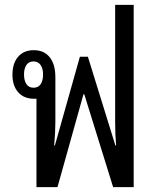

<svg xmlns="http://www.w3.org/2000/svg" viewBox="-20 -764 641 784"><path d="M128.9 0V-360.8H118.2Q78.1 -360.8 54.4 -387.2Q30.8 -413.6 30.8 -459Q30.8 -505.4 54 -532.2Q77.1 -559.1 118.2 -559.1Q160.2 -559.1 183.1 -530Q206.1 -501 206.1 -449.2V-265.1Q206.1 -225.1 201.2 -169.9H204.1L306.2 -532.2H338.9L451.2 -169.9H454.1Q450.2 -214.4 450.2 -265.1V-744.1H525.9V0H441.9L324.2 -378.9H320.8L214.8 0ZM117.2 -405.8Q136.2 -405.8 146 -420.2Q155.8 -434.6 155.8 -460Q155.8 -483.9 145.8 -498.5Q135.7 -513.2 117.2 -513.2Q97.7 -513.2 87.9 -498.8Q78.1 -484.4 78.1 -460Q78.1 -435.1 87.9 -420.4Q97.7 -405.8 117.2 -405.8Z"/></svg>

Font: Noto Sans Thai Looped Condensed
Style: Regular
Weight: 400
Width: 3
Designer: Sasikarn Vongin, Ben Mitchell
Foundry: The Fontpad Ltd
Version: Version 1.00